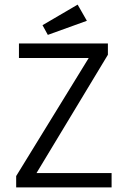

<svg xmlns="http://www.w3.org/2000/svg" viewBox="-20 -811 540 831"><path d="M187 -660 356 -721 316 -791 164 -702ZM50 0H463V-62H138L447 -574V-623H62V-560H364L50 -49Z"/></svg>

Font: Inconsolata Thin
Style: Regular
Weight: 100
Monospace: yes
Designer: Raph Levien, Cyreal, Brenton Simpson
Foundry: Raph Levien, Cyreal, Google
Version: Version 3.100